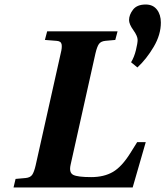

<svg xmlns="http://www.w3.org/2000/svg" viewBox="-20 -831 733 851"><path d="M40 0 49 -38 94 -42Q114 -44 122.5 -56Q131 -68 138 -98L249 -594Q256 -621 253 -635Q250 -649 230 -650L179 -654L189 -692H501L491 -654L447 -650Q427 -648 418.5 -636Q410 -624 403 -594L293 -101Q285 -66 304.5 -56Q324 -46 384 -46Q441 -46 480.5 -69Q520 -92 558 -153L588 -201H626L568 0ZM552 -742Q552 -765 569.5 -788Q587 -811 626 -811Q658 -811 675.5 -788.5Q693 -766 693 -731Q693 -677 661 -623Q629 -569 589 -532L561 -555Q575 -578 582.5 -609Q590 -640 590 -654Q590 -671 571 -697.5Q552 -724 552 -742Z"/></svg>

Font: Heuristica
Style: Bold Italic
Weight: 700
Italic angle: -13°
Version: Version 1.0.2